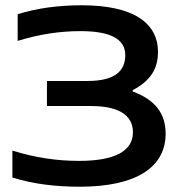

<svg xmlns="http://www.w3.org/2000/svg" viewBox="-20 -699 675 728"><path d="M323 -297C386 -297 484 -286 484 -197C484 -126 415 -89 280 -89C195 -89 114 -101 27 -128V-26C103 -2 188 9 282 9C500 9 608 -67 608 -192C608 -269 568 -321 483 -352V-357C549 -392 579 -436 579 -502C579 -615 481 -679 290 -679C202 -679 119 -668 47 -645V-544C128 -569 207 -581 285 -581C397 -581 455 -552 455 -490C455 -434 421 -392 312 -392H158V-297Z"/></svg>

Font: LT Wave Medium
Style: Regular
Weight: 500
Designer: Daniel Lyons
Version: Version 2.5 (Glyphs App)